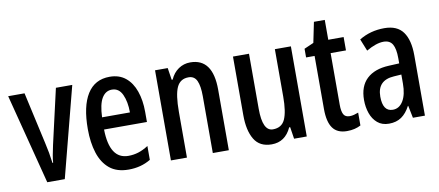

<svg xmlns="http://www.w3.org/2000/svg" viewBox="-63 -891 2591 1133"><g transform="rotate(-10 1233.0 -324.5)"><path d="M143 0 4 -540H102L171 -230Q178 -200 183.5 -169.5Q189 -139 193 -107H197Q198 -126 203 -153Q208 -180 215 -212L290 -540H388L248 0Z M613 -549Q670 -549 708 -518Q746 -487 765 -432.5Q784 -378 784 -309V-248H527Q530 -70 642 -70Q673 -70 702 -79Q731 -88 762 -108V-25Q704 10 630 10Q559 10 516 -25.5Q473 -61 453 -123.5Q433 -186 433 -267Q433 -404 478.5 -476.5Q524 -549 613 -549ZM613 -472Q575 -472 553 -435.5Q531 -399 528 -321H695Q695 -385 675 -428.5Q655 -472 613 -472Z M1096 -550Q1231 -550 1231 -363V0H1135V-341Q1135 -402 1120.5 -433.5Q1106 -465 1071 -465Q1021 -465 1000.5 -420.5Q980 -376 980 -274V0H884V-540H960L971 -468H977Q994 -507 1025.5 -528.5Q1057 -550 1096 -550Z M1698 -540V0H1622L1611 -71H1605Q1568 10 1487 10Q1415 10 1383 -43.5Q1351 -97 1351 -188V-540H1447V-210Q1447 -76 1509 -76Q1562 -76 1582 -120.5Q1602 -165 1602 -256V-540Z M1969 -74Q1982 -74 1995 -77.5Q2008 -81 2021 -86V-9Q2004 0 1983.5 5Q1963 10 1938 10Q1880 10 1853 -27.5Q1826 -65 1826 -142V-460H1775V-512L1832 -537L1857 -659H1922V-540H2014V-460H1922V-150Q1922 -112 1932 -93Q1942 -74 1969 -74Z M2259 -550Q2336 -550 2371 -501.5Q2406 -453 2406 -362V0H2334L2319 -74H2317Q2295 -32 2264.5 -11Q2234 10 2190 10Q2148 10 2121 -13Q2094 -36 2081 -73Q2068 -110 2068 -153Q2068 -235 2114.5 -279Q2161 -323 2247 -327L2310 -330V-361Q2310 -418 2294 -445Q2278 -472 2241 -472Q2197 -472 2137 -437L2108 -509Q2175 -550 2259 -550ZM2266 -260Q2166 -254 2166 -156Q2166 -67 2226 -67Q2265 -67 2288 -105Q2311 -143 2311 -209V-263Z"/></g></svg>

Font: Noto Sans Lao Looped ExtraCondensed Medium
Style: Regular
Weight: 500
Width: 2
Designer: Mark Frömberg, Ben Mitchell
Foundry: The Fontpad Ltd
Version: Version 1.002; ttfautohint (v1.8.4.7-5d5b)